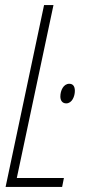

<svg xmlns="http://www.w3.org/2000/svg" viewBox="-20 -734 349 754"><path d="M2 0H224L231 -35H46L190 -714H153ZM240 -328C263 -328 274 -356 274 -377C274 -396 266 -405 252 -405C229 -405 217 -378 217 -355C217 -338 226 -328 240 -328Z"/></svg>

Font: Noto Sans ExtraCondensed ExtraLight
Style: Italic
Weight: 200
Width: 2
Italic angle: -12°
Designer: Monotype Design Team
Foundry: Monotype Imaging Inc.
Version: Version 2.013